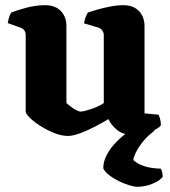

<svg xmlns="http://www.w3.org/2000/svg" viewBox="-20 -520 657 740"><path d="M243 4Q217 4 188.5 -7.5Q160 -19 135 -35Q110 -51 94.5 -66.5Q79 -82 79 -90V-385Q79 -395 74 -402.5Q69 -410 60 -413L10 -431Q12 -443 15 -453.5Q18 -464 24 -472Q41 -479 79 -489.5Q117 -500 154 -500Q193 -500 214.5 -477.5Q236 -455 236 -419V-123Q241 -118 251.5 -110Q262 -102 273 -96Q284 -90 291 -90Q298 -90 314.5 -94.5Q331 -99 349.5 -106.5Q368 -114 380 -123V-385Q380 -394 375 -401.5Q370 -409 361 -413L304 -430Q306 -445 311 -456.5Q316 -468 319 -472Q330 -476 353 -482.5Q376 -489 403.5 -494.5Q431 -500 455 -500Q494 -500 515.5 -477.5Q537 -455 537 -419V-83L591 -78Q594 -72 597 -61.5Q600 -51 600 -37Q595 -29 577.5 -20Q560 -11 537 -5.5Q514 0 494 0Q455 0 432 -18.5Q409 -37 398 -61Q380 -50 350 -34Q320 -18 290 -7Q260 4 243 4ZM509 200Q498 200 479.5 194.5Q461 189 440 179Q419 169 402 156Q385 143 378 129Q378 102 392 76Q406 50 428.5 27Q451 4 477 -14L577 -17Q551 1 532 24.5Q513 48 503.5 68Q494 88 494 97Q510 112 536 120.5Q562 129 599 130Q603 135 605 143.5Q607 152 607 162Q594 178 565.5 189Q537 200 509 200Z"/></svg>

Font: Texturina 12pt ExtraBold
Style: Regular
Weight: 800
Designer: Guillermo Torres Carreño
Foundry: Omnibus-Type
Version: Version 1.002